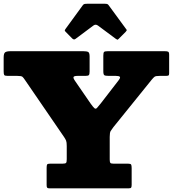

<svg xmlns="http://www.w3.org/2000/svg" viewBox="-30 -1030 945 1050"><path d="M364.5 -820Q374 -810.5 382.5 -817L481 -890.5Q493 -899.5 506 -890L603.5 -817.5Q610 -813 612 -812.8Q614 -812.5 619.5 -818L656.5 -855Q660.5 -859 662.5 -862.8Q664.5 -866.5 660.5 -870L564.5 -1001Q561 -1006.5 556.2 -1008Q551.5 -1009.5 541.5 -1009.5H449Q438 -1009.5 432.2 -1008.2Q426.5 -1007 422.5 -1001L328.5 -872Q324 -865.5 324.2 -863Q324.5 -860.5 330 -855ZM225 -18Q225 -7 228 -3.5Q231 0 241 0H673Q684.5 0 687.2 -4Q690 -8 690 -19.5V-110.5Q690 -125.5 687 -130.2Q684 -135 669.5 -135H590Q576 -135 573 -139.8Q570 -144.5 570 -158.5V-281.5Q570 -305 575.2 -313.5Q580.5 -322 590 -334.5L799.5 -594Q809 -605.5 815.2 -610.2Q821.5 -615 843.5 -615H876.5Q886.5 -615 890.8 -617Q895 -619 895 -628.5V-730.5Q895 -745 889.2 -747.5Q883.5 -750 870.5 -750H560Q543.5 -750 539.2 -746Q535 -742 535 -725V-641.5Q535 -622.5 540.5 -618.8Q546 -615 565 -615H603.5Q619.5 -615 625 -610.5Q630.5 -606 618 -590L521.5 -465Q507.5 -447 500.5 -439.8Q493.5 -432.5 486.8 -438Q480 -443.5 466 -463L380 -588Q369 -604 372.5 -609.5Q376 -615 394.5 -615H437Q451.5 -615 455.8 -619.2Q460 -623.5 460 -638.5V-721Q460 -741.5 452.2 -745.8Q444.5 -750 425.5 -750H28.5Q7 -750 -1.5 -744.2Q-10 -738.5 -10 -715V-640.5Q-10 -625 -7 -620Q-4 -615 11.5 -615H64.5Q87 -615 92.8 -610Q98.5 -605 107 -592L320.5 -280.5Q328 -269.5 331.5 -260.8Q335 -252 335 -231.5V-159.5Q335 -144 331.5 -139.5Q328 -135 313 -135H245Q231 -135 228 -130.8Q225 -126.5 225 -112Z"/></svg>

Font: Besley Black
Style: Regular
Weight: 900
Designer: Owen Earl
Foundry: indestructible type*
Version: Version 2.001